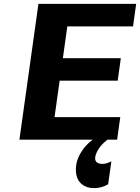

<svg xmlns="http://www.w3.org/2000/svg" viewBox="-20 -720 722 990"><path d="M584 0H534.2Q490.2 34.2 475.6 73.2Q461.9 109.9 485.8 121.1Q494.1 125 506.3 125Q516.6 125.5 528.6 122.1Q540.5 118.7 547.4 115.2L554.2 111.8L537.6 230Q504.9 250 464.8 250Q429.7 250 406 232.9Q382.3 215.8 375.2 187.7Q368.2 159.7 373.5 127.2Q378.9 94.7 401.1 60.3Q423.3 25.9 458 0H80.1L178.2 -700.2H682.1L666 -584H327.1L304.2 -419.9H603L586.9 -304.2H287.6L261.2 -116.2H600.1Z"/></svg>

Font: Fivo Sans
Style: Italic
Weight: 700
Designer: Alexander Slobzheninov
Foundry: Alexander Slobzheninov
Version: 1.0